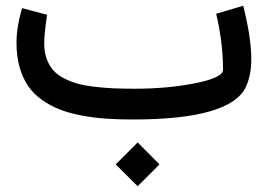

<svg xmlns="http://www.w3.org/2000/svg" viewBox="-20 -417 935 670"><path d="M449.7 -107.4Q565.4 -107.4 661.9 -126.7Q758.3 -146 758.3 -173.8Q758.3 -264.2 736.3 -360.4L734.4 -369.1L743.2 -371.6L818.8 -394L828.6 -397L831.1 -387.2Q856.9 -282.2 856.9 -210.9Q856.9 -155.3 838.4 -114.3Q785.2 0 442.9 0Q390.6 0 347.2 -3.2Q303.7 -6.3 261.2 -14.6Q218.8 -22.9 185.8 -36.1Q152.8 -49.3 124.3 -70.1Q95.7 -90.8 77.1 -118.4Q58.6 -146 48.1 -183.6Q37.6 -221.2 37.6 -267.1Q37.6 -321.3 54.7 -379.9L57.1 -388.7L66.4 -386.2L135.7 -367.7L144 -365.7L143.1 -356.9Q134.3 -297.4 134.3 -266.1Q134.3 -236.3 142.3 -213.1Q150.4 -189.9 164.6 -173.3Q178.7 -156.7 201.4 -144.8Q224.1 -132.8 248.8 -125.7Q273.4 -118.7 307.9 -114.5Q342.3 -110.4 374.8 -108.9Q407.2 -107.4 449.7 -107.4ZM460.4 80.1 536.6 156.7 460.4 232.9 383.8 156.7Z"/></svg>

Font: Samim Medium FD
Style: Medium-FD
Weight: 500
Foundry: DejaVu fonts team - Redesigned by Saber Rastikerdar
Version: Version 4.0.5